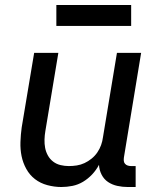

<svg xmlns="http://www.w3.org/2000/svg" viewBox="-20 -742 640 770"><path d="M226 8Q198 8 170 0.5Q142 -7 120.5 -23.5Q99 -40 85.5 -64.5Q72 -89 66.5 -116Q61 -143 62 -172.5Q63 -202 67 -231L117 -530H214L162 -217Q159 -200 158.5 -182.5Q158 -165 161 -149Q164 -133 172 -118.5Q180 -104 193 -94Q206 -84 222.5 -80Q239 -76 256 -76Q272 -76 288 -78.5Q304 -81 319 -88Q334 -95 347.5 -106Q361 -117 370.5 -131Q380 -145 385.5 -160.5Q391 -176 393 -192L449 -530H546L477 -111Q476 -104 476.5 -97Q477 -90 481.5 -85Q486 -80 492.5 -78Q499 -76 506 -76H524V8H492Q471 8 450.5 3.5Q430 -1 413.5 -12Q397 -23 387.5 -41.5Q378 -60 377 -81Q366 -60 349.5 -42.5Q333 -25 313 -13Q293 -1 270.5 3.5Q248 8 226 8ZM206 -638V-722H506V-638Z"/></svg>

Font: Iosevka Curly Medium Extended
Style: Italic
Weight: 500
Width: 7
Italic angle: -9°
Monospace: yes
Designer: Belleve Invis
Foundry: Belleve Invis
Version: Version 11.1.0; ttfautohint (v1.8.3)